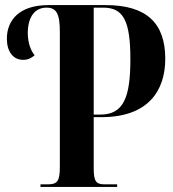

<svg xmlns="http://www.w3.org/2000/svg" viewBox="-20 -734 680 754"><path d="M139 0H440V-10H391C356 -10 348 -23 348 -75V-274H379C562 -274 629 -378 629 -503C629 -643 556 -714 395 -714H170C56 -714 7 -655 7 -582C7 -532 31 -499 71 -499C91 -499 103 -506 116 -517C100 -536 90 -566 89 -602C89 -667 116 -704 163 -704C202 -704 215 -679 215 -610V-79C215 -24 206 -10 168 -10H139ZM374 -284H348V-704H385C465 -704 492 -652 492 -501C492 -351 465 -284 374 -284Z"/></svg>

Font: Noto Serif Display ExtraCondensed
Style: Bold
Weight: 700
Width: 2
Designer: Monotype Design Team
Foundry: Monotype Imaging Inc.
Version: Version 2.009